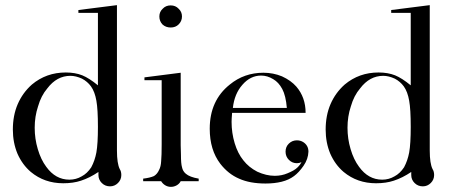

<svg xmlns="http://www.w3.org/2000/svg" viewBox="-20 -705 1781 747"><path d="M361 -211Q361 -280 355 -313Q349 -348 334 -369Q320 -388 299 -399Q275 -410 254 -410Q201 -410 164 -361Q140 -333 128 -291Q115 -252 115 -208Q115 -165 127 -125Q139 -84 160 -56Q196 -6 250 -6Q276 -6 298 -19Q319 -30 335 -54Q349 -80 355 -112Q361 -146 361 -211ZM363 -36Q329 -13 295 -2Q265 8 226 8Q153 8 100 -36Q67 -64 48 -107Q30 -150 30 -201Q30 -256 49 -300Q68 -344 104 -376Q160 -423 236 -423Q272 -423 300 -412Q327 -401 361 -373V-655H286H285V-666L435 -685V-119Q435 -69 446 -47Q452 -38 452 -24Q452 -6 439 7Q426 20 408 20Q389 20 376 7Q363 -6 363 -24Z M644 -598Q625 -598 612 -610Q600 -623 600 -641Q600 -659 613 -671Q625 -684 644 -684Q663 -684 675 -671Q688 -659 688 -641Q688 -623 675 -610Q663 -598 644 -598ZM683 -422V-140L684 -103Q684 -68 688 -55Q691 -39 703 -29Q718 -16 753 -10V0H683Q678 10 667.5 16Q657 22 645 22Q633 22 623 16Q613 10 607 0H537V-10Q563 -13 579 -20Q592 -28 599 -44Q606 -57 607 -78Q608 -89 608.5 -105.5Q609 -122 609 -144V-393H542V-394V-404Z M883 -266Q882 -254 881.5 -245Q881 -236 881 -231Q881 -188 893 -148Q905 -108 927 -81Q948 -54 981 -37Q1016 -21 1049 -21Q1076 -21 1099 -31Q1111 -36 1121 -41.5Q1131 -47 1139 -55Q1148 -64 1153 -74Q1148 -72 1144 -71Q1140 -70 1135 -70Q1117 -70 1104 -83Q1091 -96 1091 -115Q1091 -134 1104 -146.5Q1117 -159 1135 -159Q1149 -159 1160 -152Q1180 -139 1180 -115Q1179 -86 1161 -60Q1143 -34 1124 -20Q1104 -5 1076 2Q1048 9 1013 9Q952 9 910 -10Q868 -28 837 -68Q796 -122 796 -204Q796 -314 874 -376Q930 -422 1005 -422Q1043 -422 1077 -408Q1112 -392 1133 -368Q1169 -326 1169 -266ZM1096 -285Q1094 -309 1089.5 -327.5Q1085 -346 1078 -359Q1064 -385 1043 -397Q1020 -411 996 -411Q954 -411 923 -375Q892 -340 886 -285Z M1578 -211Q1578 -280 1572 -313Q1566 -348 1551 -369Q1537 -388 1516 -399Q1492 -410 1471 -410Q1418 -410 1381 -361Q1357 -333 1345 -291Q1332 -252 1332 -208Q1332 -165 1344 -125Q1356 -84 1377 -56Q1413 -6 1467 -6Q1493 -6 1515 -19Q1536 -30 1552 -54Q1566 -80 1572 -112Q1578 -146 1578 -211ZM1580 -36Q1546 -13 1512 -2Q1482 8 1443 8Q1370 8 1317 -36Q1284 -64 1265 -107Q1247 -150 1247 -201Q1247 -256 1266 -300Q1285 -344 1321 -376Q1377 -423 1453 -423Q1489 -423 1517 -412Q1544 -401 1578 -373V-655H1503H1502V-666L1652 -685V-119Q1652 -69 1663 -47Q1669 -38 1669 -24Q1669 -6 1656 7Q1643 20 1625 20Q1606 20 1593 7Q1580 -6 1580 -24Z"/></svg>

Font: Wachinanga
Style: Regular
Weight: 400
Designer: deFharo
Foundry: deFharo
Version: Wachinanga: Version 2.001 2013